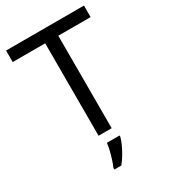

<svg xmlns="http://www.w3.org/2000/svg" viewBox="-224 -818 1004 1142"><g transform="rotate(-30 278.0 -246.5)"><path d="M323 0H233V-635H10V-714H545V-635H323ZM342 70Q338 88 325.5 115.5Q313 143 296.5 171Q280 199 262 221H214V209Q222 192 230.5 165.5Q239 139 246 110.5Q253 82 255 61H342Z"/></g></svg>

Font: Noto Sans Mende Kikakui
Style: Regular
Weight: 400
Designer: Monotype Design Team
Foundry: Monotype Imaging Inc.
Version: Version 2.003; ttfautohint (v1.8.4.7-5d5b)